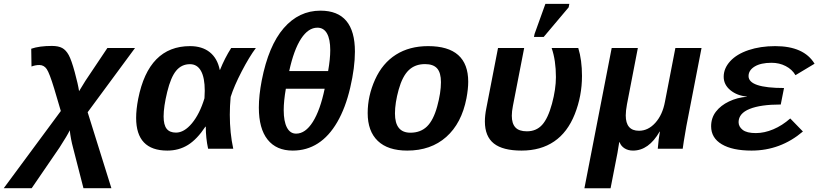

<svg xmlns="http://www.w3.org/2000/svg" viewBox="-91 -780 4312 1007"><path d="M181.2 -539.1Q215.3 -539.1 235.1 -528.3Q254.9 -517.6 269.3 -491.5Q283.7 -465.3 301 -401.6Q318.4 -337.9 323.7 -301.8L356.9 -356L472.2 -528.3H617.2L368.7 -191.4L493.2 207H346.7L292.5 -3.9Q279.8 -50.8 274.9 -96.7Q263.2 -71.3 221.2 -6.3L75.2 207H-71.3L228 -197.8L192.9 -316.4Q168.5 -396.5 154.1 -417.7Q139.6 -439 115.2 -439Q95.2 -439 74.2 -431.2L72.8 -524.4Q115.2 -539.1 181.2 -539.1Z M986.3 -115.7Q942.4 -49.3 894.8 -19.8Q847.2 9.8 786.6 9.8Q623 9.8 623 -161.6Q623 -206.1 633.8 -261.7Q688.5 -538.1 905.8 -538.1Q969.2 -538.1 1009.3 -506.1Q1049.3 -474.1 1061.5 -413.6H1063Q1087.9 -475.6 1121.6 -528.3H1251Q1216.3 -481.9 1176.5 -405.3Q1136.7 -328.6 1118.7 -271.5Q1114.3 -224.1 1114.3 -178.2Q1114.3 -83 1132.3 0H1000.5Q988.3 -55.7 988.3 -115.7ZM767.1 -169.4Q767.1 -125 783 -104.7Q798.8 -84.5 832 -84.5Q875 -84.5 915.8 -133.5Q956.5 -182.6 981.4 -264.6L982.9 -304.2Q982.9 -372.6 963.1 -408Q943.4 -443.4 905.3 -443.4Q861.3 -443.4 833 -409.2Q804.7 -375 785.9 -297.6Q767.1 -220.2 767.1 -169.4Z M1444.3 9.8Q1358.4 9.8 1312.5 -47.9Q1266.6 -105.5 1266.6 -215.8Q1266.6 -279.3 1281.7 -357.9Q1317.4 -540.5 1397 -632.3Q1476.6 -724.1 1589.8 -724.1Q1770.5 -724.1 1770.5 -509.3Q1770.5 -425.8 1745.8 -320.1Q1721.2 -214.4 1678 -139.9Q1634.8 -65.4 1576.2 -27.8Q1517.6 9.8 1444.3 9.8ZM1461.9 -79.1Q1510.7 -79.1 1549.6 -140.6Q1588.4 -202.1 1611.8 -314.5H1408.2Q1397 -250 1397 -202.6Q1397 -143.6 1413.8 -111.3Q1430.7 -79.1 1461.9 -79.1ZM1573.7 -634.8Q1525.9 -634.8 1488 -576.9Q1450.2 -519 1425.8 -407.2H1629.9Q1641.1 -470.7 1641.1 -517.1Q1641.1 -574.2 1624 -604.5Q1606.9 -634.8 1573.7 -634.8Z M2044.9 9.8Q1943.4 9.8 1890.4 -41Q1837.4 -91.8 1837.4 -187Q1837.4 -276.9 1876.2 -362.8Q1915 -448.7 1985.8 -493.4Q2056.6 -538.1 2154.3 -538.1Q2364.7 -538.1 2364.7 -351.1Q2364.7 -314 2355.5 -264.6Q2330.1 -133.3 2249.5 -61.8Q2168.9 9.8 2044.9 9.8ZM2221.7 -349.1Q2221.7 -398.4 2201.7 -421.1Q2181.6 -443.8 2138.2 -443.8Q2085.9 -443.8 2052.7 -411.9Q2019.5 -379.9 2000 -310.1Q1980.5 -240.2 1980.5 -184.6Q1980.5 -84 2061.5 -84Q2114.7 -84 2148.4 -116.7Q2182.1 -149.4 2201.9 -221.4Q2221.7 -293.5 2221.7 -349.1Z M2644.5 9.8Q2546.4 9.8 2499.3 -27.3Q2452.1 -64.5 2452.1 -143.1Q2452.1 -174.3 2459.5 -211.4L2521 -528.3H2658.2L2599.1 -224.6Q2593.3 -195.3 2593.3 -172.9Q2593.3 -132.3 2612.1 -111.8Q2630.9 -91.3 2672.4 -91.3Q2721.7 -91.3 2752.4 -125.2Q2783.2 -159.2 2804 -235.8Q2824.7 -312.5 2824.7 -375.5Q2824.7 -463.4 2802.2 -528.3H2941.9Q2961.4 -464.8 2961.4 -381.8Q2961.4 -276.9 2923.6 -181.4Q2885.7 -85.9 2815.4 -38.1Q2745.1 9.8 2644.5 9.8ZM2709.5 -586.4 2712.9 -602.5 2769.5 -759.8H2895L2891.6 -741.7L2760.7 -586.4Z M3358.9 0Q3363.3 -54.7 3370.1 -89.8H3368.7Q3311.5 9.8 3229 9.8Q3203.6 9.8 3184.8 -2Q3166 -13.7 3158.7 -34.2H3156.7L3147.5 22L3111.3 207.5H2974.1L3117.2 -528.3H3254.4L3197.3 -232.9Q3190.9 -198.2 3190.9 -174.8Q3190.9 -94.2 3260.3 -94.2Q3308.6 -94.2 3346.2 -136Q3383.8 -177.7 3396.5 -246.1L3451.2 -528.3H3588.4L3508.8 -118.2Q3491.2 -17.1 3489.7 0Z M3873 -82Q3918 -82 3964.8 -101.8Q4011.7 -121.6 4053.7 -158.7L4120.1 -90.3Q4002.4 9.8 3850.6 9.8Q3750.5 9.8 3694.6 -23.4Q3638.7 -56.6 3638.7 -117.7Q3638.7 -161.6 3663.8 -194.3Q3689 -227.1 3732.4 -247.8Q3775.9 -268.6 3826.2 -272.5L3826.7 -273.4Q3774.4 -278.3 3739.5 -307.1Q3704.6 -335.9 3704.6 -377.4Q3704.6 -421.4 3738.5 -458.7Q3772.5 -496.1 3834.7 -517.1Q3897 -538.1 3974.6 -538.1Q4125.5 -538.1 4181.2 -445.8L4081.1 -385.7Q4063.5 -416 4030 -433.3Q3996.6 -450.7 3955.6 -450.7Q3899.4 -450.7 3867.2 -431.2Q3835 -411.6 3835 -380.9Q3835 -318.4 4021 -318.4L4003.9 -231.9Q3898.4 -231.9 3840.8 -208.7Q3783.2 -185.5 3782.7 -139.6Q3782.7 -115.7 3804.2 -98.9Q3825.7 -82 3873 -82Z"/></svg>

Font: Liberation Mono
Style: Bold Italic
Weight: 700
Italic angle: -12°
Monospace: yes
Designer: Steve Matteson
Foundry: Ascender Corporation
Version: Version 2.1.5